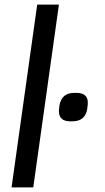

<svg xmlns="http://www.w3.org/2000/svg" viewBox="-20 -811 456 831"><path d="M141 -791H235L124 0H30ZM235 -330Q235 -338 236 -342L237 -353Q246 -409 301 -409H311Q360 -409 360 -367Q360 -358 359 -353L358 -342Q350 -286 294 -286H284Q235 -286 235 -330Z"/></svg>

Font: Krub Medium
Style: Italic
Weight: 500
Italic angle: -8°
Designer: Ekaluck Peanpanawate
Foundry: Cadson Demak Co.,Ltd.
Version: Version 1.000; ttfautohint (v1.6)